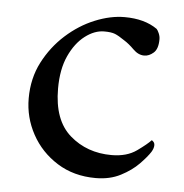

<svg xmlns="http://www.w3.org/2000/svg" viewBox="-40 -467 493 514"><g transform="rotate(5 206.5 -210.0)"><path d="M373 -377Q373 -351 361 -340.5Q349 -330 336 -330Q320 -330 306 -344Q292 -358 279 -366Q263 -377 253 -381Q243 -385 224 -385Q198 -385 172.5 -365.5Q147 -346 130.5 -310Q114 -274 114 -222Q114 -137 160 -97Q206 -57 272 -57Q313 -57 339.5 -76Q366 -95 376 -106Q377 -106 380.5 -102.5Q384 -99 384 -93Q384 -85 378 -75Q369 -61 350 -41.5Q331 -22 302 -7Q273 8 235 8Q176 8 131.5 -20Q87 -48 62.5 -93Q38 -138 38 -189Q38 -243 60.5 -286.5Q83 -330 118.5 -362Q154 -394 195.5 -411Q237 -428 275 -428Q329 -428 363 -404Q366 -401 369.5 -393Q373 -385 373 -377Z"/></g></svg>

Font: Amiri
Style: Regular
Weight: 400
Designer: Khaled Hosny
Version: Version 0.114